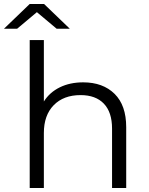

<svg xmlns="http://www.w3.org/2000/svg" viewBox="-50 -943 747 963"><path d="M583 -305V0H512V-298Q512 -380 471 -423Q430 -466 354 -466Q269 -466 219.5 -415.5Q170 -365 170 -276V0H99V-742H170V-434Q199 -480 250 -505Q301 -530 367 -530Q466 -530 524.5 -472.5Q583 -415 583 -305ZM234 -799 135 -882 36 -799H-30L99 -923H171L300 -799Z"/></svg>

Font: APTA Sans Regular
Style: Regular
Weight: 400
Version: Version 7.200